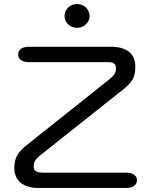

<svg xmlns="http://www.w3.org/2000/svg" viewBox="-20 -932 750 952"><path d="M51 -100Q51 -136 65.5 -162Q80 -188 118 -217L524 -540Q541 -554 548 -565.5Q555 -577 555 -594Q555 -609 546 -616.5Q537 -624 516 -624H122Q99 -624 84.5 -634Q70 -644 70 -661Q70 -680 84 -690Q98 -700 122 -700H532Q588 -700 619.5 -675Q651 -650 651 -600Q651 -562 637 -537.5Q623 -513 584 -483L177 -160Q160 -146 153.5 -134Q147 -122 147 -105Q147 -76 192 -76H608Q630 -76 644.5 -66Q659 -56 659 -39Q659 -20 644.5 -10Q630 0 608 0H170Q114 0 82.5 -26Q51 -52 51 -100ZM300 -852Q300 -877 318 -894.5Q336 -912 363 -912Q388 -912 406 -894.5Q424 -877 424 -852Q424 -829 406 -811.5Q388 -794 363 -794Q336 -794 318 -811Q300 -828 300 -852Z"/></svg>

Font: Kodchasan Medium
Style: Regular
Weight: 500
Designer: Katatrad Aksorn Co.,Ltd.
Foundry: Cadson Demak Co.,Ltd.
Version: Version 1.000; ttfautohint (v1.6)